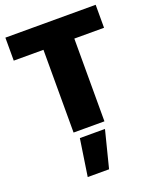

<svg xmlns="http://www.w3.org/2000/svg" viewBox="-165 -738 889 1099"><g transform="rotate(-20 280.0 -188.5)"><path d="M186 0V-504H5V-644H555V-504H374V0ZM175 267 209 42H362L305 267Z"/></g></svg>

Font: Kanit
Style: Bold
Weight: 700
Designer: Katatrad Team
Foundry: CadsonDemak
Version: Version 2.000; ttfautohint (v1.8.3)